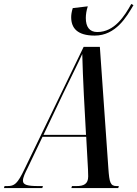

<svg xmlns="http://www.w3.org/2000/svg" viewBox="-77 -951 695 971"><path d="M402 -771C509 -771 564 -867 598 -925L587 -931C553 -870 502 -789 415 -789C375 -789 357 -816 357 -860C357 -877 360 -898 367 -919L291 -910C285 -891 283 -876 283 -864C283 -809 314 -771 402 -771ZM-57 0H137L140 -10H118C62 -10 39 -16 39 -37C39 -54 50 -76 63 -102L138 -259H359L368 -95C368 -81 369 -69 369 -59C369 -20 346 -10 310 -10H287L284 0H521L524 -10H513C481 -10 476 -28 471 -100L428 -714H346L48 -98C11 -20 -4 -10 -40 -10H-54ZM242 -477C290 -577 317 -629 339 -678C340 -629 344 -532 347 -473L358 -269H143Z"/></svg>

Font: Noto Serif Display ExtraCondensed Medium
Style: Italic
Weight: 500
Width: 2
Italic angle: -12°
Designer: Monotype Design Team
Foundry: Monotype Imaging Inc.
Version: Version 2.009